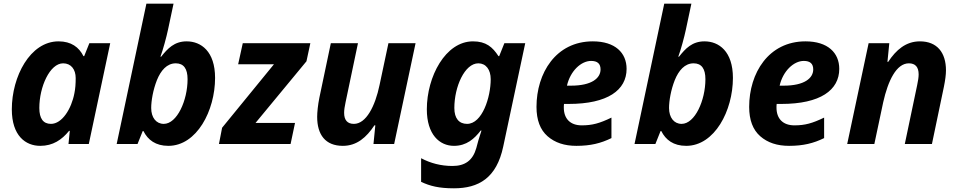

<svg xmlns="http://www.w3.org/2000/svg" viewBox="-20 -780 5195 1040"><path d="M198 10C267 10 315 -23 354 -71H358L351 0H461L577 -546H464L436 -476H432C408 -524 366 -556 297 -556C143 -556 44 -365 44 -188C44 -44 119 10 198 10ZM256 -109C214 -109 193 -138 193 -195C193 -310 250 -437 322 -437C365 -437 390 -404 390 -357C390 -326 388 -299 383 -275C367 -190 316 -109 256 -109Z M892 10C1046 10 1145 -181 1145 -358C1145 -502 1069 -556 991 -556C924 -556 888 -517 853 -473H849C863 -510 882 -581 890 -619L920 -760H773L612 0H725L753 -70H757C781 -22 823 10 892 10ZM867 -109C826 -109 799 -143 799 -195C799 -234 809 -293 830 -346C851 -398 884 -437 932 -437C975 -437 996 -408 996 -351C996 -236 939 -109 867 -109Z M1554 0 1578 -114H1364L1640 -448L1661 -546H1295L1270 -432H1464L1183 -88L1166 0Z M1837 10C1913 10 1965 -36 2008 -101H2013L2003 0H2115L2231 -546H2084L2036 -320C2012 -204 1963 -109 1897 -109C1862 -109 1844 -129 1844 -169C1844 -184 1847 -204 1852 -227L1919 -546H1772L1710 -251C1702 -212 1698 -171 1698 -147C1698 -51 1742 10 1837 10Z M2439 240C2572 240 2670 185 2706 13L2825 -546H2712L2684 -476H2680C2648 -525 2613 -556 2542 -556C2393 -556 2292 -365 2292 -188C2292 -51 2361 10 2439 10C2507 10 2549 -28 2584 -73H2588C2589 -74 2572 -26 2564 7L2560 22C2541 89 2499 119 2431 119C2368 119 2312 104 2261 77V205C2310 228 2358 240 2439 240ZM2510 -109C2467 -109 2441 -138 2441 -195C2441 -310 2497 -437 2571 -437C2612 -437 2638 -403 2638 -351C2638 -253 2592 -109 2510 -109Z M3102 10C3179 10 3235 -4 3292 -32V-143C3228 -112 3188 -101 3131 -101C3068 -101 3034 -138 3034 -197C3034 -204 3034 -209 3035 -217H3060C3272 -217 3374 -292 3374 -407C3374 -494 3312 -556 3191 -556C2991 -556 2886 -384 2886 -201C2886 -130 2906 -77 2946 -42C2986 -7 3038 10 3102 10ZM3051 -316C3069 -395 3127 -450 3182 -450C3216 -450 3233 -435 3233 -404C3233 -357 3186 -316 3073 -316Z M3697 10C3851 10 3950 -181 3950 -358C3950 -502 3874 -556 3796 -556C3729 -556 3693 -517 3658 -473H3654C3668 -510 3687 -581 3695 -619L3725 -760H3578L3417 0H3530L3558 -70H3562C3586 -22 3628 10 3697 10ZM3672 -109C3631 -109 3604 -143 3604 -195C3604 -234 3614 -293 3635 -346C3656 -398 3689 -437 3737 -437C3780 -437 3801 -408 3801 -351C3801 -236 3744 -109 3672 -109Z M4254 10C4331 10 4387 -4 4444 -32V-143C4380 -112 4340 -101 4283 -101C4220 -101 4186 -138 4186 -197C4186 -204 4186 -209 4187 -217H4212C4424 -217 4526 -292 4526 -407C4526 -494 4464 -556 4343 -556C4143 -556 4038 -384 4038 -201C4038 -130 4058 -77 4098 -42C4138 -7 4190 10 4254 10ZM4203 -316C4221 -395 4279 -450 4334 -450C4368 -450 4385 -435 4385 -404C4385 -357 4338 -316 4225 -316Z M4716 0 4764 -226C4790 -342 4835 -437 4903 -437C4938 -437 4956 -417 4956 -377C4956 -362 4953 -342 4948 -319L4881 0H5028L5093 -311C5100 -346 5104 -375 5104 -399C5104 -495 5056 -556 4963 -556C4887 -556 4834 -510 4791 -445H4787L4797 -546H4685L4569 0Z"/></svg>

Font: BC Sans
Style: Bold Italic
Weight: 700
Italic angle: -12°
Designer: Monotype Design Team
Province of B.C.
Foundry: Monotype Imaging Inc.
Version: Version 2.000;GOOG;noto-source:20170915:90ef993387c0